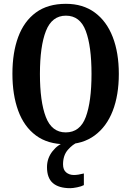

<svg xmlns="http://www.w3.org/2000/svg" viewBox="-20 -745 687 1005"><path d="M324 10Q230 10 168 -36Q106 -82 75.5 -165Q45 -248 45 -359Q45 -470 75.5 -552Q106 -634 168 -679.5Q230 -725 325 -725Q414 -725 476 -679.5Q538 -634 570 -551.5Q602 -469 602 -358Q602 -247 570 -164.5Q538 -82 475.5 -36Q413 10 324 10ZM324 -52Q399 -52 429 -132.5Q459 -213 459 -358Q459 -503 429 -583Q399 -663 325 -663Q252 -663 220.5 -583Q189 -503 189 -358Q189 -213 220 -132.5Q251 -52 324 -52ZM348 240Q288 240 257 213.5Q226 187 226 130Q226 83 255 46.5Q284 10 321 0H387Q361 10 335.5 39Q310 68 310 115Q310 144 326.5 157.5Q343 171 367 171Q388 171 419 163V224Q406 231 383.5 235.5Q361 240 348 240Z"/></svg>

Font: Noto Serif ExtraCondensed
Style: Bold
Weight: 700
Width: 2
Designer: Monotype Design Team
Foundry: Monotype Imaging Inc.
Version: Version 2.014; ttfautohint (v1.8.4.7-5d5b)